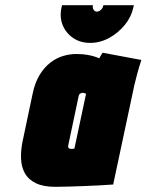

<svg xmlns="http://www.w3.org/2000/svg" viewBox="-20 -719 567 743"><path d="M498 -699H380L379 -695Q378 -688 370.5 -681Q363 -674 355 -674Q347 -674 342.5 -681Q338 -688 339 -695L340 -699H220L218 -690Q210 -653 222.5 -622Q235 -591 263 -572Q291 -553 329 -553Q367 -553 402 -572Q437 -591 462.5 -622Q488 -653 496 -690ZM527 -487 377 -515Q372 -508 368 -500.5Q364 -493 364 -493Q361 -495 349.5 -499Q338 -503 319.5 -506.5Q301 -510 275 -510Q249 -510 223 -502Q197 -494 174 -476Q151 -458 133 -428.5Q115 -399 106 -355L67 -170Q60 -135 61.5 -103.5Q63 -72 76.5 -48Q90 -24 119 -10Q148 4 194 4Q217 4 246.5 3Q276 2 306 1Q336 0 361.5 -1.5Q387 -3 402.5 -4Q418 -5 418 -5L500 -390Q504 -407 510.5 -431.5Q517 -456 527 -487ZM244 -156 285 -350Q286 -353 288 -355Q290 -357 292.5 -358Q295 -359 297.5 -359.5Q300 -360 301 -360Q302 -360 303.5 -359.5Q305 -359 306.5 -358.5Q308 -358 310 -357.5Q312 -357 313 -356L268 -144Q266 -144 264 -143.5Q262 -143 260.5 -143Q259 -143 257.5 -143Q256 -143 254 -143Q251 -143 248 -144.5Q245 -146 244 -149Q243 -152 244 -156Z"/></svg>

Font: Advent Pro Black
Style: Italic
Weight: 900
Italic angle: -12°
Version: Version 3.000